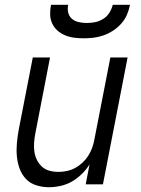

<svg xmlns="http://www.w3.org/2000/svg" viewBox="-20 -770 590 802"><path d="M184 12Q157 12 131.5 4Q106 -4 88.5 -22.5Q71 -41 62 -65.5Q53 -90 50.5 -117Q48 -144 50.5 -171.5Q53 -199 58 -227L117 -530H189L128 -215Q124 -195 122.5 -175.5Q121 -156 123.5 -137.5Q126 -119 134 -102.5Q142 -86 155 -74Q168 -62 186 -57Q204 -52 224 -52Q241 -52 258.5 -55.5Q276 -59 293 -68Q310 -77 324 -90Q338 -103 348 -118.5Q358 -134 364.5 -151.5Q371 -169 374 -186L441 -530H513L410 0H338L354 -83Q340 -61 321 -42.5Q302 -24 280 -11.5Q258 1 233 6.5Q208 12 184 12ZM330 -610Q310 -610 290 -612.5Q270 -615 252 -622.5Q234 -630 220 -642.5Q206 -655 198 -672Q190 -689 189.5 -709Q189 -729 193 -750H265Q261 -733 265 -717Q269 -701 281 -691Q293 -681 309.5 -677.5Q326 -674 343 -674Q360 -674 377.5 -677.5Q395 -681 411 -691Q427 -701 437 -717Q447 -733 451 -750H523Q519 -729 510.5 -709Q502 -689 487 -672Q472 -655 453 -642.5Q434 -630 413 -622.5Q392 -615 371 -612.5Q350 -610 330 -610Z"/></svg>

Font: Lode
Style: Italic
Weight: 400
Italic angle: -11°
Monospace: yes
Designer: Belleve Invis
Foundry: Belleve Invis
Version: Version 29.2.0; ttfautohint (v1.8.3)